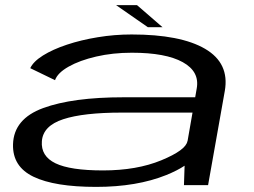

<svg xmlns="http://www.w3.org/2000/svg" viewBox="-20 -725 996 752"><path d="M700.5 0 703 -76Q674.5 -57 631.5 -39.5Q516 7 356.5 7Q194 7 111.2 -32.8Q28.5 -72.5 31 -160Q34 -259.5 149.2 -301.8Q264.5 -344 464 -344H744.5L750.5 -378.5Q762.5 -444.5 695.8 -481.5Q629 -518.5 496.5 -518.5Q421.5 -518.5 356.8 -503.5Q292 -488.5 248.8 -464Q205.5 -439.5 195.5 -411L98.5 -458Q110.5 -484 148.5 -507.8Q186.5 -531.5 242 -550Q297.5 -568.5 363 -579.2Q428.5 -590 495.5 -590Q687 -590 783.2 -533.8Q879.5 -477.5 860.5 -369L795 0ZM714.5 -172 734 -284H457Q306.5 -284 227.5 -258Q148.5 -232 144 -172Q139.5 -113.5 197.2 -85.5Q255 -57.5 383.5 -57.5Q515.5 -57.5 611.8 -97.2Q708 -137 714 -172ZM559 -618.5 434.5 -705H516.5L616.5 -618.5Z"/></svg>

Font: Anybody UltraExpanded Regular
Style: Italic
Weight: 400
Width: 9
Italic angle: -10°
Designer: Tyler Finck
Foundry: Etcetera Type Company
Version: Version 1.010; ttfautohint (v1.8.3) -l 8 -r 50 -G 200 -x 14 